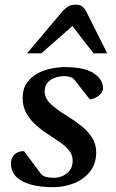

<svg xmlns="http://www.w3.org/2000/svg" viewBox="-20 -777 487 808"><path d="M202.1 10.7Q151.9 10.7 111.8 0.2Q71.8 -10.3 48.8 -32.7Q25.9 -55.2 25.9 -90.3Q25.9 -111.8 40.5 -126.5Q55.2 -141.1 81.1 -141.1L154.3 -43Q164.1 -34.7 176.3 -31.7Q188.5 -28.8 209 -28.8Q226.1 -28.8 244.1 -36.9Q262.2 -44.9 274.4 -61.5Q286.6 -78.1 285.6 -103.5Q284.7 -127.4 269.5 -145.5Q254.4 -163.6 231 -179.4Q207.5 -195.3 180.7 -212.9Q154.3 -230 130.1 -251.7Q106 -273.4 90.6 -301.3Q75.2 -329.1 75.2 -364.3Q75.2 -402.8 92.8 -428Q110.4 -453.1 137.7 -467.8Q165 -482.4 195.6 -488.5Q226.1 -494.6 252.4 -494.6Q334 -494.6 372.8 -469.7Q411.6 -444.8 413.6 -408.7Q414.1 -393.6 404.1 -382.3Q394 -371.1 380.6 -365Q367.2 -358.9 357.9 -358.9L291 -443.8Q284.7 -450.2 274.4 -453.4Q264.2 -456.5 251 -456.5Q230.5 -456.5 210.9 -449.7Q191.4 -442.9 179.4 -428.2Q167.5 -413.6 168 -390.1Q169.4 -361.3 194.6 -338.4Q219.7 -315.4 259.8 -290.5Q291.5 -271.5 320.1 -249Q348.6 -226.6 366.7 -199Q384.8 -171.4 384.8 -136.2Q384.8 -88.9 359.6 -56.2Q334.5 -23.4 292.7 -6.3Q251 10.7 202.1 10.7ZM93.8 -552.7 245.6 -732.4Q255.4 -742.7 267.3 -750Q279.3 -757.3 298.3 -757.3Q317.9 -757.3 327.4 -748.8Q336.9 -740.2 343.3 -728L431.2 -552.7H373.5L284.7 -667.5L154.3 -552.7Z"/></svg>

Font: Gelasio Medium
Style: Italic
Weight: 500
Italic angle: -8.5°
Designer: Eben Sorkin
Foundry: Eben Sorkin
Version: Version 1.008